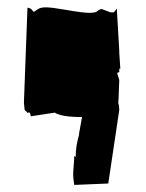

<svg xmlns="http://www.w3.org/2000/svg" viewBox="-20 -364 401 529"><path d="M308.6 -143.6 306.6 -91.3 305.7 -81.1Q308.6 -72.3 308.6 -61L278.3 141.6L184.6 145.5Q181.6 127 181.6 117.9Q181.6 108.9 183.1 91.6Q184.6 74.2 184.6 65.9L188.5 68.4Q188.5 38.1 198.2 5.9L197.3 6.8L206.1 -41.5Q149.4 -41.5 130.9 -53.7L64.5 -43.5Q64.5 -52.2 59.6 -54.7L56.6 -52.7L47.9 -61Q47.9 -61 45.9 -81.1L55.7 -342.8Q64.9 -342.8 72.3 -331.5Q75.2 -331.5 82.8 -337.6Q90.3 -343.8 106.2 -343.8Q122.1 -343.8 165.5 -336.2Q209 -328.6 226.3 -328.6Q243.7 -328.6 248.8 -333.7Q253.9 -338.9 260.7 -338.9L284.2 -330.1H293.9L301.8 -340.3L308.6 -224.6V-218.3L311.5 -174.8H308.6V-165.5L302.7 -163.1Z"/></svg>

Font: Butcherman
Style: Regular
Weight: 400
Version: Version 001.003